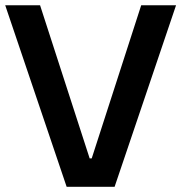

<svg xmlns="http://www.w3.org/2000/svg" viewBox="-20 -717 696 737"><path d="M419.9 0 655.8 -696.8H522L332 -108.9H324.2L133.8 -696.8H0L235.8 0Z"/></svg>

Font: Doppio One
Style: Regular
Weight: 400
Designer: Szymon Celej
Foundry: Sorkin Type Co
Version: Version 1.002